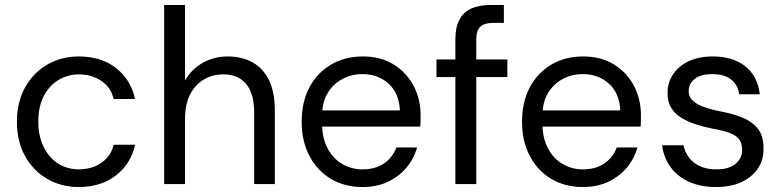

<svg xmlns="http://www.w3.org/2000/svg" viewBox="-20 -740 3141 772"><path d="M297 12Q226 12 169.5 -21Q113 -54 80.5 -113Q48 -172 48 -250Q48 -329 80.5 -388Q113 -447 169.5 -480Q226 -513 297 -513Q387 -513 446.5 -466.5Q506 -420 523 -342H437Q426 -389 387 -415Q348 -441 296 -441Q254 -441 217 -419.5Q180 -398 157 -355.5Q134 -313 134 -250Q134 -204 147.5 -168Q161 -132 183.5 -107.5Q206 -83 235.5 -71Q265 -59 296 -59Q331 -59 360 -70.5Q389 -82 409.5 -104.5Q430 -127 437 -158H523Q507 -82 446.5 -35Q386 12 297 12Z M640 0V-720H724V-416Q749 -461 794.5 -487Q840 -513 895 -513Q952 -513 995 -489.5Q1038 -466 1061.5 -418Q1085 -370 1085 -296V0H1002V-287Q1002 -363 970 -402Q938 -441 877 -441Q834 -441 799 -420Q764 -399 744 -359.5Q724 -320 724 -263V0Z M1437 12Q1366 12 1311 -20.5Q1256 -53 1224.5 -112.5Q1193 -172 1193 -250Q1193 -330 1224 -388.5Q1255 -447 1310.5 -480Q1366 -513 1439 -513Q1512 -513 1564 -480Q1616 -447 1643.5 -394Q1671 -341 1671 -278Q1671 -268 1671 -256.5Q1671 -245 1670 -231H1256V-296H1588Q1585 -365 1542.5 -403.5Q1500 -442 1437 -442Q1394 -442 1357 -422.5Q1320 -403 1297.5 -366Q1275 -329 1275 -273V-245Q1275 -184 1298 -142Q1321 -100 1358 -79.5Q1395 -59 1437 -59Q1489 -59 1523.5 -82.5Q1558 -106 1574 -147H1657Q1644 -101 1614 -65.5Q1584 -30 1539.5 -9Q1495 12 1437 12Z M1811 0V-582Q1811 -630 1827 -660.5Q1843 -691 1874.5 -705.5Q1906 -720 1952 -720H2006V-648H1965Q1928 -648 1911.5 -633Q1895 -618 1895 -580V0ZM1735 -430V-501H2020V-430Z M2323 12Q2252 12 2197 -20.5Q2142 -53 2110.5 -112.5Q2079 -172 2079 -250Q2079 -330 2110 -388.5Q2141 -447 2196.5 -480Q2252 -513 2325 -513Q2398 -513 2450 -480Q2502 -447 2529.5 -394Q2557 -341 2557 -278Q2557 -268 2557 -256.5Q2557 -245 2556 -231H2142V-296H2474Q2471 -365 2428.5 -403.5Q2386 -442 2323 -442Q2280 -442 2243 -422.5Q2206 -403 2183.5 -366Q2161 -329 2161 -273V-245Q2161 -184 2184 -142Q2207 -100 2244 -79.5Q2281 -59 2323 -59Q2375 -59 2409.5 -82.5Q2444 -106 2460 -147H2543Q2530 -101 2500 -65.5Q2470 -30 2425.5 -9Q2381 12 2323 12Z M2859 12Q2798 12 2751.5 -8.5Q2705 -29 2677 -67Q2649 -105 2642 -156H2728Q2734 -129 2750 -107Q2766 -85 2794 -72Q2822 -59 2860 -59Q2896 -59 2918.5 -69.5Q2941 -80 2952.5 -97.5Q2964 -115 2964 -136Q2964 -167 2949.5 -183Q2935 -199 2907 -208Q2879 -217 2840 -224Q2808 -230 2776.5 -240.5Q2745 -251 2719.5 -266.5Q2694 -282 2679 -306Q2664 -330 2664 -365Q2664 -408 2686.5 -441.5Q2709 -475 2749.5 -494Q2790 -513 2846 -513Q2926 -513 2976 -474Q3026 -435 3035 -361H2952Q2947 -399 2919.5 -420.5Q2892 -442 2845 -442Q2798 -442 2773.5 -423Q2749 -404 2749 -373Q2749 -353 2763 -338Q2777 -323 2803.5 -312.5Q2830 -302 2868 -294Q2917 -285 2958 -270Q2999 -255 3024.5 -226Q3050 -197 3050 -143Q3051 -97 3027 -62Q3003 -27 2960.5 -7.5Q2918 12 2859 12Z"/></svg>

Font: DVN - DM Sans
Style: Regular
Weight: 400
Designer: Colophon Foundry, Jonny Pinhorn
Foundry: Colophon Foundry
Version: Version 4.004;gftools[0.9.30]